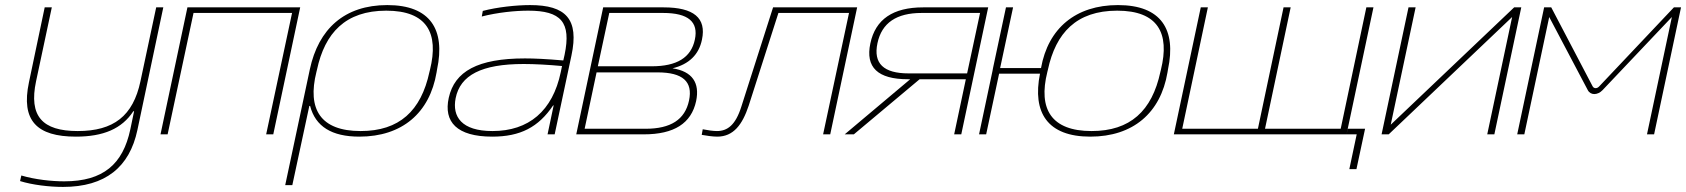

<svg xmlns="http://www.w3.org/2000/svg" viewBox="-20 -529 6639 756"><path d="M521 -17 623 -500H595L533 -209C504 -72 427 -13 286 -13C146 -13 93 -72 122 -209L184 -500H156L94 -205C62 -54 125 9 279 9C387 9 460 -22 505 -91H508L493 -19C464 117 387 185 233 185C183 185 118 178 64 162L59 184C107 199 174 207 228 207C395 207 490 129 521 -17Z M612 0H640L742 -478H1130L1028 0H1056L1162 -500H718Z M1699 -244 1701 -256C1734 -412 1675 -509 1505 -509C1336 -509 1234 -415 1200 -256L1103 200H1131L1198 -112H1201C1222 -31 1286 9 1395 9C1563 9 1672 -84 1699 -244ZM1226 -246 1228 -254C1259 -399 1340 -487 1501 -487C1661 -487 1709 -399 1673 -254L1671 -246C1638 -92 1552 -13 1400 -13C1242 -13 1189 -99 1226 -246Z M2067 -509C2013 -509 1938 -501 1881 -486L1877 -464C1939 -480 2009 -487 2060 -487C2189 -487 2230 -442 2203 -313L2198 -291C2129 -297 2083 -299 2047 -299C1861 -299 1770 -248 1747 -144C1726 -49 1779 9 1918 9C2029 9 2100 -28 2158 -114H2160L2136 0H2164L2230 -310C2261 -454 2208 -509 2067 -509ZM1774 -142C1792 -233 1876 -277 2042 -277C2085 -277 2140 -274 2193 -269L2188 -245C2156 -92 2062 -13 1919 -13C1797 -13 1760 -70 1774 -142Z M2249 0H2515C2634 0 2702 -43 2721 -131C2736 -203 2706 -248 2628 -260C2693 -276 2732 -314 2744 -373C2762 -458 2712 -500 2593 -500H2355ZM2282 -22 2329 -244H2569C2668 -244 2709 -208 2693 -133C2677 -58 2621 -22 2522 -22ZM2334 -268 2379 -478H2591C2690 -478 2731 -443 2716 -373C2701 -302 2645 -268 2546 -268Z M2928 -113 3045 -478H3323L3221 0H3249L3355 -500H3024L2899 -109C2876 -36 2844 -13 2803 -13C2788 -13 2767 -16 2747 -20L2743 2C2760 5 2785 9 2804 9C2868 9 2903 -38 2928 -113Z M3871 -500H3615C3496 -500 3427 -453 3407 -358C3387 -264 3436 -217 3555 -217H3564L3306 0H3342L3601 -217H3783L3737 0H3765ZM3435 -359C3452 -439 3510 -478 3609 -478H3839L3788 -240H3558C3459 -240 3418 -279 3435 -359Z M3835 0H3863L3914 -239H4075C4044 -85 4105 9 4273 9C4441 9 4550 -84 4577 -244L4579 -256C4612 -412 4553 -509 4382 -509C4216 -509 4107 -418 4079 -261H3918L3969 -500H3941L3890 -261L3888 -250ZM4104 -246 4106 -254C4137 -399 4218 -487 4379 -487C4539 -487 4587 -399 4551 -254L4549 -246C4516 -92 4430 -13 4278 -13C4120 -13 4067 -99 4104 -246Z M4708 -500 4602 0H5282L5388 -500H5360L5259 -22H4961L5062 -500H5034L4933 -22H4635L4736 -500ZM5282 0H5322L5293 137H5321L5355 -22H5287Z M5420 0H5448L5934 -462L5836 0H5864L5970 -500H5942L5456 -38L5554 -500H5526Z M6060 -500 5954 0H5982L6080 -462L6232 -174C6243 -153 6271 -154 6290 -174L6563 -462L6465 0H6493L6599 -500H6571L6277 -189C6268 -179 6256 -180 6251 -189L6088 -500Z"/></svg>

Font: LT Wave Thin
Style: Italic
Weight: 100
Designer: Daniel Lyons
Version: Version 2.5 (Glyphs App)